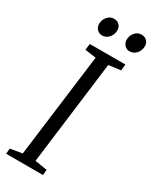

<svg xmlns="http://www.w3.org/2000/svg" viewBox="-235 -985 836 1042"><g transform="rotate(30 183.5 -464.0)"><path d="M6.5 0 9.5 -34 84 -46.5 166.5 -694 97 -704 102 -743H325L321 -704L245.5 -694L164 -46.5L240.5 -34L237.5 0ZM134.5 -816Q116.5 -816 103.5 -830.2Q90.5 -844.5 91 -865Q92 -891.5 108.8 -909.5Q125.5 -927.5 148 -927.5Q170 -927.5 182.5 -914Q195 -900.5 194.5 -881Q194 -853 176.8 -834.5Q159.5 -816 134.5 -816ZM307 -816Q289 -816 276 -830.2Q263 -844.5 263.5 -865Q264.5 -891.5 280.8 -909.5Q297 -927.5 320 -927.5Q342 -927.5 354.8 -914Q367.5 -900.5 367 -881Q366.5 -853 349.2 -834.5Q332 -816 307 -816Z"/></g></svg>

Font: Merriweather 24pt Light
Style: Italic
Weight: 300
Italic angle: -7.8°
Version: Version 2.101